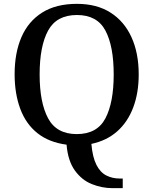

<svg xmlns="http://www.w3.org/2000/svg" viewBox="-20 -745 797 998"><path d="M565 233Q510 233 457.5 212Q405 191 369 141Q333 91 326 7Q235 -5 175 -52.5Q115 -100 85.5 -179Q56 -258 56 -359Q56 -470 91.5 -552Q127 -634 199 -679.5Q271 -725 380 -725Q483 -725 554.5 -679.5Q626 -634 663.5 -551.5Q701 -469 701 -358Q701 -262 672.5 -186.5Q644 -111 589.5 -62.5Q535 -14 455 3Q461 72 481 111.5Q501 151 532.5 167Q564 183 602 183H618V233ZM379 -48Q485 -48 528 -130Q571 -212 571 -358Q571 -505 528 -586Q485 -667 380 -667Q274 -667 230 -586Q186 -505 186 -358Q186 -212 230 -130Q274 -48 379 -48Z"/></svg>

Font: Noto Naskh Arabic Medium
Style: Regular
Weight: 500
Designer: Monotype Design Team, David Williams, Mohamad Dakak and Nizar Qandah
Foundry: Monotype Imaging Inc.
Version: Version 2.016